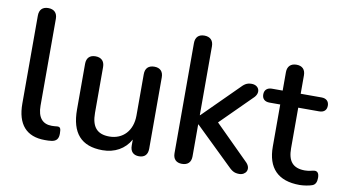

<svg xmlns="http://www.w3.org/2000/svg" viewBox="-72 -882 1895 1060"><g transform="rotate(10 875.0 -351.5)"><path d="M228 9C240 9 253 9 266 7C293 3 304 -12 304 -40C304 -71 299 -78 282 -77C273 -76 264 -75 252 -75C200 -75 172 -108 172 -174V-661C172 -694 153 -712 121 -712C89 -712 71 -694 71 -661V-168C71 -52 124 9 228 9Z M551 9C619 9 675 -22 706 -78V-44C706 -11 724 7 755 7C787 7 804 -11 804 -44V-444C804 -477 786 -495 754 -495C721 -495 703 -477 703 -444V-212C703 -127 651 -72 575 -72C506 -72 475 -109 475 -187V-444C475 -477 456 -495 424 -495C392 -495 374 -477 374 -444V-188C374 -57 431 9 551 9Z M996 7C1029 7 1047 -11 1047 -44V-223H1049L1249 -29C1273 -5 1286 7 1317 7C1354 7 1376 -29 1345 -62L1153 -253L1327 -426C1356 -457 1340 -495 1299 -495C1270 -495 1257 -483 1236 -461L1049 -275H1047V-661C1047 -694 1028 -712 996 -712C964 -712 946 -694 946 -661V-44C946 -11 964 7 996 7Z M1656 9C1677 9 1709 4 1725 -2C1744 -8 1750 -26 1750 -47C1750 -75 1739 -83 1725 -83C1712 -82 1695 -75 1671 -75C1603 -75 1575 -111 1575 -182V-410H1692C1719 -410 1734 -424 1734 -449C1734 -473 1719 -488 1692 -488H1575V-591C1575 -624 1557 -642 1525 -642C1493 -642 1474 -624 1474 -591V-488H1414C1387 -488 1372 -473 1372 -449C1372 -424 1387 -410 1414 -410H1474V-174C1474 -55 1534 9 1656 9Z"/></g></svg>

Font: Nunito SemiBold
Style: Regular
Weight: 600
Designer: Vernon Adams
Foundry: Vernon Adams
Version: Version 3.602